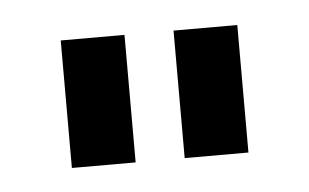

<svg xmlns="http://www.w3.org/2000/svg" viewBox="-27 -513 314 195"><g transform="rotate(-5 130.0 -415.0)"><path d="M40 -350V-480H105V-350ZM155 -350V-480H220V-350Z"/></g></svg>

Font: Glametrix
Style: Bold
Weight: 700
Designer: gluk
Foundry: gluk
Version: Version 0.40